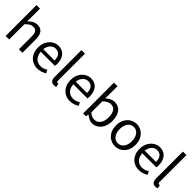

<svg xmlns="http://www.w3.org/2000/svg" viewBox="281 -2142 3502 3502"><g transform="rotate(45 2031.5 -391.5)"><path d="M92 0V-796H183V-578L180 -466Q217 -505 261 -531Q305 -557 360 -557Q446 -557 486 -502.5Q526 -448 526 -344V0H435V-332Q435 -409 410.5 -443Q386 -477 332 -477Q290 -477 256.5 -456Q223 -435 183 -394V0Z M918 13Q846 13 787 -20.5Q728 -54 693 -118Q658 -182 658 -271Q658 -359 693 -423Q728 -487 784 -522Q840 -557 903 -557Q1007 -557 1063 -487.5Q1119 -418 1119 -302Q1119 -272 1115 -250H749Q755 -162 803.5 -111Q852 -60 929 -60Q969 -60 1002 -71.5Q1035 -83 1065 -103L1098 -43Q1062 -19 1018 -3Q974 13 918 13ZM748 -315H1039Q1039 -480 904 -484Q846 -484 802 -440Q758 -396 748 -315Z M1349 13Q1298 13 1275.5 -18.5Q1253 -50 1253 -108V-796H1344V-102Q1344 -81 1352 -72Q1360 -63 1370 -63Q1374 -63 1378 -63.5Q1382 -64 1389 -65L1402 5Q1385 13 1349 13Z M1757 13Q1685 13 1626 -20.5Q1567 -54 1532 -118Q1497 -182 1497 -271Q1497 -359 1532 -423Q1567 -487 1623 -522Q1679 -557 1742 -557Q1846 -557 1902 -487.5Q1958 -418 1958 -302Q1958 -272 1954 -250H1588Q1594 -162 1642.5 -111Q1691 -60 1768 -60Q1808 -60 1841 -71.5Q1874 -83 1904 -103L1937 -43Q1901 -19 1857 -3Q1813 13 1757 13ZM1587 -315H1878Q1878 -480 1743 -484Q1685 -484 1641 -440Q1597 -396 1587 -315Z M2331 13Q2256 13 2176 -56H2173L2165 0H2092V-796H2183V-578L2180 -480Q2217 -513 2261 -535Q2305 -557 2350 -557Q2456 -557 2511.5 -481.5Q2567 -406 2567 -281Q2567 -188 2534 -122Q2501 -56 2447.5 -21.5Q2394 13 2331 13ZM2316 -63Q2384 -63 2428 -120.5Q2472 -178 2472 -279Q2472 -369 2439 -424.5Q2406 -480 2329 -480Q2260 -480 2183 -405V-120Q2219 -89 2254 -76Q2289 -63 2316 -63Z M2921 13Q2855 13 2797.5 -20.5Q2740 -54 2704.5 -117.5Q2669 -181 2669 -271Q2669 -362 2704.5 -425.5Q2740 -489 2797.5 -523Q2855 -557 2921 -557Q2988 -557 3045 -523Q3102 -489 3137.5 -425.5Q3173 -362 3173 -271Q3173 -181 3137.5 -117.5Q3102 -54 3045 -20.5Q2988 13 2921 13ZM2921 -63Q2992 -63 3035.5 -120Q3079 -177 3079 -271Q3079 -365 3035.5 -423Q2992 -481 2921 -481Q2851 -481 2807.5 -423Q2764 -365 2764 -271Q2764 -177 2807.5 -120Q2851 -63 2921 -63Z M3535 13Q3463 13 3404 -20.5Q3345 -54 3310 -118Q3275 -182 3275 -271Q3275 -359 3310 -423Q3345 -487 3401 -522Q3457 -557 3520 -557Q3624 -557 3680 -487.5Q3736 -418 3736 -302Q3736 -272 3732 -250H3366Q3372 -162 3420.5 -111Q3469 -60 3546 -60Q3586 -60 3619 -71.5Q3652 -83 3682 -103L3715 -43Q3679 -19 3635 -3Q3591 13 3535 13ZM3365 -315H3656Q3656 -480 3521 -484Q3463 -484 3419 -440Q3375 -396 3365 -315Z M3966 13Q3915 13 3892.5 -18.5Q3870 -50 3870 -108V-796H3961V-102Q3961 -81 3969 -72Q3977 -63 3987 -63Q3991 -63 3995 -63.5Q3999 -64 4006 -65L4019 5Q4002 13 3966 13Z"/></g></svg>

Font: Noto Sans CJK KR Regular (TTF)
Style: Regular
Weight: 400
Designer: Ryoko NISHIZUKA 西塚涼子 (kana & ideographs); Paul D. Hunt (Latin, Greek & Cyrillic); Wenlong ZHANG 张文龙 (bopomofo); Sandoll 
Foundry: Adobe Systems Incorporated
Version: Version 1.004;PS 1.004;hotconv 1.0.82;makeotf.lib2.5.63406